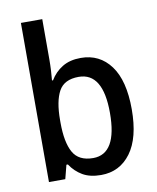

<svg xmlns="http://www.w3.org/2000/svg" viewBox="-86 -826 737 903"><g transform="rotate(-10 283.0 -375.0)"><path d="M178 -568Q178 -541 176.5 -514Q175 -487 173 -468H178Q200 -505 236 -527Q272 -549 324 -549Q414 -549 466.5 -478Q519 -407 519 -270Q519 -133 466 -61.5Q413 10 324 10Q271 10 236 -10.5Q201 -31 178 -66H171L154 0H76V-760H178ZM299 -463Q230 -463 204 -415.5Q178 -368 178 -278V-266Q178 -172 205 -123.5Q232 -75 301 -75Q415 -75 415 -271Q415 -463 299 -463Z"/></g></svg>

Font: Noto Sans Tamil SemiCondensed Medium
Style: Regular
Weight: 500
Width: 4
Designer: Jelle Bosma - Monotype Design Team
Foundry: Monotype Imaging Inc.
Version: Version 2.004; ttfautohint (v1.8.4.7-5d5b)